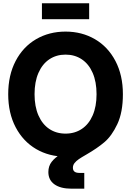

<svg xmlns="http://www.w3.org/2000/svg" viewBox="-20 -929 787 1153"><path d="M29.3 -363.3Q29.3 -477.5 73.9 -562.8Q118.5 -648 196.8 -693.7Q275.2 -739.3 373.6 -739.3Q471.8 -739.3 550.1 -693.7Q628.5 -648 673.2 -562.8Q718 -477.5 718 -363.3Q718 -249.5 673.1 -164.5Q628.3 -79.5 550 -33.9Q471.8 11.7 373.6 11.7Q275.2 11.7 196.9 -34Q118.7 -79.8 74 -164.8Q29.3 -249.8 29.3 -363.3ZM559.8 -363.3Q559.8 -437.8 536.5 -491.3Q513.3 -544.8 471 -572.9Q428.8 -601 373.6 -601Q318.3 -601 276.3 -572.9Q234.3 -544.8 210.9 -491.3Q187.5 -437.8 187.5 -363.3Q187.5 -289.3 210.9 -235.9Q234.3 -182.5 276.3 -154.5Q318.3 -126.6 373.6 -126.6Q428.8 -126.6 471 -154.6Q513.3 -182.7 536.5 -236Q559.8 -289.3 559.8 -363.3ZM409.5 204.1Q343.7 204.1 307.1 178.1Q270.4 152.1 270.4 104.1Q270.4 68.5 290.1 43Q309.9 17.6 340 0Q370.1 -17.5 423.4 -41.5Q502.5 -77.8 552.8 -111.2Q603.1 -144.5 639.4 -206.1Q675.7 -267.6 675.7 -363.3H718Q718 -254.5 684.5 -183.4Q651.1 -112.4 606.9 -75.1Q562.8 -37.8 498.8 -1Q469.4 15.8 453.6 26.6Q437.7 37.4 427.7 50Q417.8 62.7 417.8 78.4Q417.8 94.1 427.6 101.8Q437.4 109.4 457.6 109.4H486.1V204.1ZM515.4 -813.9H231.8V-909.2H515.4Z"/></svg>

Font: Intratopia Thin
Style: Regular
Weight: 100
Designer: Rasmus Andersson
Foundry: rsms
Version: Version 3.000;Glyphs 3.2.3 (3260)